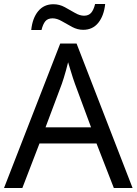

<svg xmlns="http://www.w3.org/2000/svg" viewBox="-20 -933 679 953"><path d="M545 0 459 -221H176L91 0H0L279 -717H360L638 0ZM352 -517Q349 -525 342 -546Q335 -567 328.5 -589.5Q322 -612 318 -624Q313 -604 307.5 -583.5Q302 -563 296.5 -546Q291 -529 287 -517L206 -301H432ZM135 -784Q141 -843 169.5 -877.5Q198 -912 245 -912Q275 -912 301.5 -897.5Q328 -883 352 -869Q376 -855 397 -855Q420 -855 432.5 -869.5Q445 -884 452 -913H502Q496 -855 468 -820Q440 -785 393 -785Q365 -785 338.5 -799Q312 -813 287.5 -827.5Q263 -842 241 -842Q217 -842 205 -827.5Q193 -813 186 -784Z"/></svg>

Font: Noto Sans Tai Tham
Style: Regular
Weight: 400
Designer: Monotype Design Team 2013. Revised by David WIlliams 2020
Foundry: Monotype Imaging Inc.
Version: Version 2.002